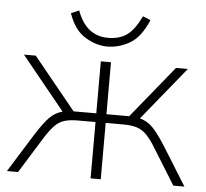

<svg xmlns="http://www.w3.org/2000/svg" viewBox="-50 -738 848 791"><g transform="rotate(5 374.0 -342.5)"><path d="M7 0 104 -156Q138 -210 161 -233Q184 -256 214 -264L35 -484H84L259 -269H353V-484H395V-269H489L664 -484H713L534 -264Q564 -256 587 -233Q610 -210 644 -156L741 0H695L602 -150Q582 -183 564 -201Q546 -219 524 -226Q502 -233 469 -233H395V0H353V-233H279Q246 -233 224 -226Q202 -219 184.5 -201Q167 -183 146 -150L53 0ZM374 -547Q328 -547 282 -575Q236 -603 213 -671L246 -685Q265 -633 297 -608Q329 -583 374 -583Q420 -583 451 -604.5Q482 -626 510 -684L542 -671Q511 -598 466 -572.5Q421 -547 374 -547Z"/></g></svg>

Font: Nunito Sans ExtraLight
Style: Regular
Weight: 200
Designer: Vernon Adams
Foundry: Vernon Adams
Version: Version 3.006; ttfautohint (v1.8.3)